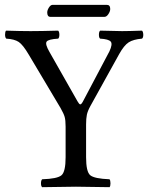

<svg xmlns="http://www.w3.org/2000/svg" viewBox="-20 -774 615 796"><path d="M413.1 -704.1H189Q175.8 -704.1 175.8 -722.2Q175.8 -731.9 182.9 -742.9Q189.9 -753.9 198.2 -753.9H422.9Q437 -753.9 437 -736.8Q437 -727.1 429.4 -715.6Q421.9 -704.1 413.1 -704.1ZM336.9 -122.1Q336.9 -62 354 -47.6Q371.1 -33.2 434.1 -30.8Q438 -25.9 438 -13.9Q438 -2 434.1 2Q334 0 294.9 0Q252.9 0 154.8 2Q149.9 -2 149.9 -13.9Q149.9 -25.9 154.8 -30.8Q217.8 -32.7 234.9 -47.4Q252 -62 252 -122.1V-249Q252 -275.9 248 -289.6Q244.1 -303.2 231 -326.2L99.6 -546.9Q75.2 -588.4 57.6 -600.1Q40 -611.8 5.9 -613.8Q1 -618.7 1 -630.4Q1 -642.1 4.9 -647Q64.9 -645 106.9 -645Q148.9 -645 221.2 -647Q226.1 -642.1 226.1 -630.1Q226.1 -618.2 221.2 -613.8Q179.7 -611.3 173.1 -601.1Q166.5 -590.8 185.1 -558.6L301.3 -354Q308.1 -341.8 312.5 -341.3Q316.9 -340.8 323.2 -352.1L433.6 -561Q447.8 -591.3 439 -601.6Q430.2 -611.8 395 -613.8Q390.1 -617.7 390.1 -629.9Q390.1 -642.1 395 -647Q459 -645 486.1 -645Q513.2 -645 568.8 -647Q573.7 -642.1 574 -630.1Q574.2 -618.2 568.8 -613.8Q532.7 -610.8 513.4 -598.4Q494.1 -585.9 474.1 -549.8L354.5 -334Q343.3 -313.5 340.1 -298.1Q336.9 -282.7 336.9 -257.8Z"/></svg>

Font: Linux Libertine O
Style: Regular
Weight: 400
Designer: Philipp H. Poll
Foundry: Philipp H. Poll
Version: Version 5.3.0